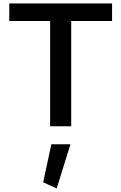

<svg xmlns="http://www.w3.org/2000/svg" viewBox="-20 -717 688 1090"><path d="M225.1 317.9 301.8 353 379.9 102.1H271.5ZM384.3 -597.7H616.2V-697.3H32.7V-597.7H264.6V0H384.3Z"/></svg>

Font: Estedad SemiBold
Style: Regular
Weight: 600
Designer: Amin Abedi
Version: Version 7.3